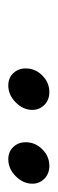

<svg xmlns="http://www.w3.org/2000/svg" viewBox="142 -907 139 463"><g transform="rotate(90 211.5 -675.5)"><path d="M323 -668Q323 -691 340 -708Q357 -725 380 -725Q399 -725 411 -713Q423 -701 423 -684Q423 -662 405 -644Q387 -626 364 -626Q346 -626 334.5 -638Q323 -650 323 -668ZM145 -668Q145 -691 162 -708Q179 -725 202 -725Q221 -725 233 -713Q245 -701 245 -684Q245 -662 227 -644Q209 -626 186 -626Q168 -626 156.5 -638Q145 -650 145 -668Z"/></g></svg>

Font: Be Vietnam Light
Style: Italic
Weight: 300
Italic angle: -9.222°
Designer: Gabriel Lam
Foundry: TypeRant
Version: Version 3.000